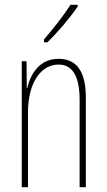

<svg xmlns="http://www.w3.org/2000/svg" viewBox="-20 -783 448 803"><path d="M305 -756V-763H275C241 -711 209 -671 164 -618V-606H178C217 -643 272 -707 305 -756ZM225 -537C145 -537 108 -474 94 -415H92L91 -527H71V0H97V-311C97 -445 156 -513 225 -513C279 -513 313 -471 313 -365V0H339V-375C339 -488 298 -537 225 -537Z"/></svg>

Font: Noto Sans Devanagari ExtraCondensed Thin
Style: Regular
Weight: 100
Width: 2
Designer: Jelle Bosma - Monotype Design Team
Foundry: Monotype Imaging Inc.
Version: Version 2.004